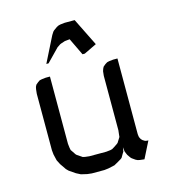

<svg xmlns="http://www.w3.org/2000/svg" viewBox="-94 -680 680 758"><g transform="rotate(-15 246.0 -301.0)"><path d="M60.1 -128.9V-359.9L62 -377.9L64 -387.2L67.9 -395L77.1 -402.8L85 -408.2L94.2 -410.2L110.8 -412.1H127.9V-137.2L129.9 -120.1L131.8 -110.8L137.2 -103L146 -89.8L149.9 -85.9L163.1 -77.1L170.9 -71.8L180.2 -69.8L196.8 -67.9H266.1L283.2 -69.8L291 -71.8L299.8 -77.1L313 -85.9L317.9 -89.8L326.2 -103L331.1 -110.8L332 -120.1L334 -137.2V-359.9L335.9 -377.9L338.9 -387.2L342.8 -395L352.1 -402.8L360.8 -408.2L369.1 -410.2L386.2 -412.1H403.8V-103L404.8 -94.2L405.8 -89.8L410.2 -81.1L416 -75.2L424.8 -69.8L429.2 -68.8L438 -67.9L403.8 0L386.2 -2L377 -3.9L369.1 -7.8L356 -17.1L352.1 -21L342.8 -34.2L338.9 -43L335.9 -50.8L334 -67.9L331.1 -50.8L326.2 -43L317.9 -28.8L313 -24.9L299.8 -17.1L283.2 -7.8L256.8 -2L240.2 0H189L170.9 -2L146 -7.8L127.9 -17.1L103 -34.2L94.2 -43L77.1 -67.9L67.9 -85.9L62 -110.8ZM127 -463.9 179.2 -567.9 187 -580.1 190.9 -584 205.1 -594.2 212.9 -598.1 221.2 -600.1 238.8 -602.1H279.8L335.9 -488.8L284.2 -463.9H274.9L241.2 -534.2L221.2 -532.2L205.1 -526.9L200.2 -524.9L187 -516.1L136.2 -463.9Z"/></g></svg>

Font: Petahja
Style: Regular
Weight: 400
Designer: T. Christopher White
Version: Version 1.1